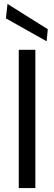

<svg xmlns="http://www.w3.org/2000/svg" viewBox="-20 -952 273 972"><path d="M75 0V-700H159V0ZM216 -743 10 -859 18 -932 222 -804Z"/></svg>

Font: DM Sans 17pt
Style: Regular
Weight: 400
Version: Version 4.004;gftools[0.9.30]